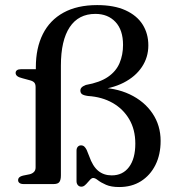

<svg xmlns="http://www.w3.org/2000/svg" viewBox="-20 -742 696 774"><path d="M627.5 -174Q627.5 -236.5 594.5 -285.2Q561.5 -334 502.8 -361.8Q444 -389.5 366.5 -389L363 -379Q430 -384 478 -408.5Q526 -433 552 -472Q578 -511 578 -559Q578 -606.5 555 -643Q532 -679.5 486 -700.5Q440 -721.5 371.5 -721.5Q291.5 -721.5 236.2 -691.2Q181 -661 152.8 -604.8Q124.5 -548.5 124.5 -471V-438L142.5 -463H64.5Q54 -463 48.5 -459Q43 -455 43 -448Q43 -440.5 49.5 -435.2Q56 -430 70.5 -426.5L100 -418.5Q112 -415.5 117.8 -409.5Q123.5 -403.5 123.5 -391V-67Q123.5 -55.5 116.8 -48.8Q110 -42 99.5 -39.5L72.5 -34Q53 -29.5 53 -15.5Q53 -8.5 58.8 -4.2Q64.5 0 75.5 0H196Q213.5 0 219.5 -8.5Q225.5 -17 225.5 -35V-477.5Q225.5 -579 261 -632.5Q296.5 -686 364.5 -686Q415 -686 445.5 -653.5Q476 -621 476 -561Q476 -521 462 -487.8Q448 -454.5 415.2 -432Q382.5 -409.5 326 -399.5Q313.5 -394.5 308.8 -389.2Q304 -384 304 -377Q304 -367.5 310.5 -362.5Q317 -357.5 335 -355Q391 -351.5 433.8 -327.2Q476.5 -303 501 -261.2Q525.5 -219.5 525.5 -163Q525.5 -102.5 500.2 -68.8Q475 -35 430.5 -35Q398 -35 375.8 -53.5Q353.5 -72 339.5 -112.5L329.5 -137.5Q325 -146.5 319.8 -151.2Q314.5 -156 306.5 -156Q298.5 -156 293.5 -150.2Q288.5 -144.5 288.5 -135V-11.5Q288.5 -2 293.8 4.2Q299 10.5 308 10.5Q315.5 10.5 321.8 5.2Q328 0 333.8 -7Q339.5 -14 344.8 -19.2Q350 -24.5 356 -24.5Q363.5 -24.5 375.2 -15.2Q387 -6 407.5 3Q428 12 460.5 12Q511 12 548.2 -11.5Q585.5 -35 606.5 -76.8Q627.5 -118.5 627.5 -174Z"/></svg>

Font: Fraunces
Style: Regular
Weight: 400
Version: Version 1.000;[b76b70a41]